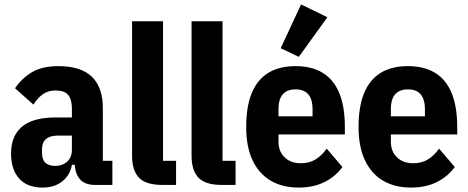

<svg xmlns="http://www.w3.org/2000/svg" viewBox="-20 -836 2118 868"><path d="M488 0H407Q383 0 362.5 -9.5Q342 -19 329.5 -43.5Q317 -68 317 -113V-127L348 -91H305Q297 -44 261.5 -16Q226 12 173 12Q103 12 66.5 -29Q30 -70 30 -141Q30 -198 54 -234.5Q78 -271 122.5 -288Q167 -305 229 -305H305V-346Q305 -387 288 -407Q271 -427 231 -427Q197 -427 173 -409.5Q149 -392 131 -363L48 -437Q80 -484 126 -510.5Q172 -537 244 -537Q346 -537 395.5 -489Q445 -441 445 -346V-109H488ZM305 -223H242Q206 -223 188 -207.5Q170 -192 170 -163V-144Q170 -114 185.5 -100Q201 -86 229 -86Q250 -86 267 -94Q284 -102 294.5 -118Q305 -134 305 -158Z M776 0H713Q640 0 608.5 -32.5Q577 -65 577 -132V-740H717V-109H776Z M1045 0H982Q909 0 877.5 -32.5Q846 -65 846 -132V-740H986V-109H1045Z M1330 12Q1258 12 1205 -18.5Q1152 -49 1122.5 -110Q1093 -171 1093 -262Q1093 -355 1118.5 -416Q1144 -477 1193.5 -507Q1243 -537 1316 -537Q1389 -537 1438.5 -507Q1488 -477 1513.5 -416Q1539 -355 1539 -262V-228H1239V-195Q1239 -152 1266.5 -125Q1294 -98 1340 -98Q1379 -98 1407 -115.5Q1435 -133 1457 -164L1528 -81Q1497 -38 1447 -13Q1397 12 1330 12ZM1316 -432Q1291 -432 1273.5 -422Q1256 -412 1247.5 -392Q1239 -372 1239 -342V-310H1393V-342Q1393 -372 1384.5 -392Q1376 -412 1359 -422Q1342 -432 1316 -432ZM1460 -758 1331 -579 1249 -618 1341 -816Z M1838 12Q1766 12 1713 -18.5Q1660 -49 1630.5 -110Q1601 -171 1601 -262Q1601 -355 1626.5 -416Q1652 -477 1701.5 -507Q1751 -537 1824 -537Q1897 -537 1946.5 -507Q1996 -477 2021.5 -416Q2047 -355 2047 -262V-228H1747V-195Q1747 -152 1774.5 -125Q1802 -98 1848 -98Q1887 -98 1915 -115.5Q1943 -133 1965 -164L2036 -81Q2005 -38 1955 -13Q1905 12 1838 12ZM1824 -432Q1799 -432 1781.5 -422Q1764 -412 1755.5 -392Q1747 -372 1747 -342V-310H1901V-342Q1901 -372 1892.5 -392Q1884 -412 1867 -422Q1850 -432 1824 -432Z"/></svg>

Font: IBM Plex Sans Condensed
Style: Bold
Weight: 700
Width: 3
Designer: Mike Abbink, Paul van der Laan, Pieter van Rosmalen
Foundry: Bold Monday
Version: Version 3.201